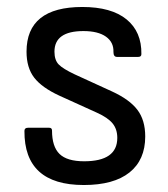

<svg xmlns="http://www.w3.org/2000/svg" viewBox="-20 -519 480 550"><path d="M220 11Q49 11 50 -144Q50 -153 60 -153H121Q129 -153 129 -145Q129 -99 150.5 -78Q172 -57 221 -57Q316 -57 316 -124Q316 -149 302.5 -165.5Q289 -182 258 -196L150 -245Q100 -268 78 -296.5Q56 -325 56 -371Q56 -499 216 -499Q299 -499 342.5 -463.5Q386 -428 385 -364Q385 -356 376 -356H315Q305 -356 305 -370Q306 -398 283.5 -414Q261 -430 219 -430Q136 -430 136 -371Q136 -347 148 -334.5Q160 -322 194 -306L301 -257Q351 -234 373.5 -204.5Q396 -175 396 -128Q396 -61 351 -25Q306 11 220 11Z"/></svg>

Font: Sofia Sans Semi Condensed
Style: Regular
Weight: 400
Designer: Botio Nikoltchev, Ani Petrova
Foundry: lettersoup
Version: Version 4.100; ttfautohint (v1.8.4.7-5d5b)